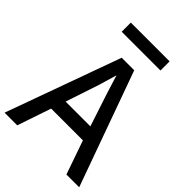

<svg xmlns="http://www.w3.org/2000/svg" viewBox="-270 -1079 1201 1201"><g transform="rotate(45 331.0 -478.5)"><path d="M0 0 275 -761H386L660 0H547L469 -224H188L112 0ZM221 -319H440L367 -541L330 -660L294 -539ZM160 -876V-957H503V-876Z"/></g></svg>

Font: Menbere
Style: Regular
Weight: 400
Designer: Aleme Tadesse
Foundry: Sorkin Type Co
Version: Version 1.000